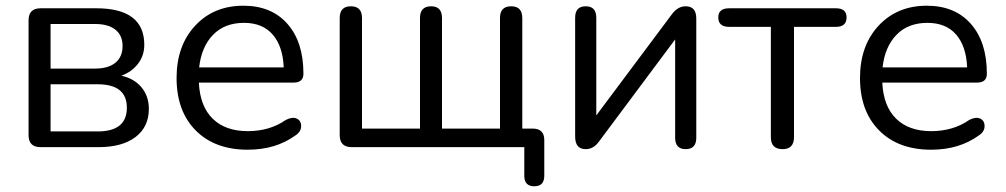

<svg xmlns="http://www.w3.org/2000/svg" viewBox="-20 -515 3521 672"><path d="M325 0H122Q80 0 80 -42V-444Q80 -486 122 -486H317Q485 -486 485 -358Q485 -321 463.5 -292.5Q442 -264 405 -250Q450 -240 475.5 -209Q501 -178 501 -134Q501 -71 454.5 -35.5Q408 0 325 0ZM157 -431V-275H313Q359 -275 384 -295.5Q409 -316 409 -354Q409 -391 384 -411Q359 -431 313 -431ZM157 -220V-55H322Q424 -55 424 -138Q424 -220 322 -220Z M847 9Q732 9 665 -58.5Q598 -126 598 -242Q598 -355 663 -425Q728 -495 832 -495Q930 -495 986 -431.5Q1042 -368 1042 -257Q1042 -226 1008 -226H676Q680 -143 724.5 -99.5Q769 -56 847 -56Q924 -56 980 -95Q1003 -107 1018.5 -100Q1034 -93 1034 -73.5Q1034 -54 1014 -41Q945 9 847 9ZM834 -435Q766 -435 725.5 -393Q685 -351 677 -279H973Q970 -353 934.5 -394Q899 -435 834 -435Z M1815 100V0H1211Q1169 0 1169 -42V-452Q1169 -493 1208 -493Q1247 -493 1247 -452V-65H1450V-452Q1450 -493 1489 -493Q1527 -493 1527 -452V-65H1730V-452Q1730 -493 1769 -493Q1808 -493 1808 -452V-65H1844Q1885 -65 1885 -25V100Q1885 137 1850 137Q1815 137 1815 100Z M2030 7Q1993 7 1993 -37V-453Q1993 -493 2030 -493Q2067 -493 2067 -453V-111L2333 -467Q2353 -493 2380 -493Q2417 -493 2417 -450V-33Q2417 7 2380 7Q2343 7 2343 -33V-377L2076 -19Q2057 7 2030 7Z M2719 7Q2678 7 2678 -35V-421H2532Q2494 -421 2494 -454Q2494 -486 2532 -486H2906Q2943 -486 2943 -454Q2943 -421 2906 -421H2759V-35Q2759 7 2719 7Z M3239 9Q3124 9 3057 -58.5Q2990 -126 2990 -242Q2990 -355 3055 -425Q3120 -495 3224 -495Q3322 -495 3378 -431.5Q3434 -368 3434 -257Q3434 -226 3400 -226H3068Q3072 -143 3116.5 -99.5Q3161 -56 3239 -56Q3316 -56 3372 -95Q3395 -107 3410.5 -100Q3426 -93 3426 -73.5Q3426 -54 3406 -41Q3337 9 3239 9ZM3226 -435Q3158 -435 3117.5 -393Q3077 -351 3069 -279H3365Q3362 -353 3326.5 -394Q3291 -435 3226 -435Z"/></svg>

Font: Nunito
Style: Regular
Weight: 400
Designer: Vernon Adams
Foundry: Vernon Adams
Version: Version 3.602